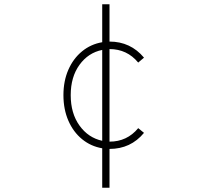

<svg xmlns="http://www.w3.org/2000/svg" viewBox="-20 -799 998 896"><path d="M457 77V-107Q404 -116 363 -149.5Q322 -183 299 -236Q276 -289 276 -355Q276 -421 299 -473.5Q322 -526 363 -559.5Q404 -593 457 -602V-779H491V-605Q589 -605 652 -530L625 -507Q573 -570 491 -570V-138Q573 -138 625 -201L652 -179Q590 -104 491 -104V77ZM457 -142V-566Q392 -553 351 -496.5Q310 -440 310 -355Q310 -270 351 -213Q392 -156 457 -142Z"/></svg>

Font: Zen Kaku Gothic New Light
Style: Regular
Weight: 300
Designer: Yoshimichi Ohira
Foundry: Positype
Version: Version 1.002